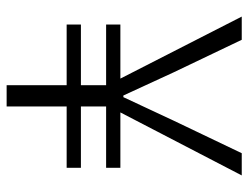

<svg xmlns="http://www.w3.org/2000/svg" viewBox="-105 -644 749 579"><g transform="rotate(90 269.5 -354.5)"><path d="M54 -181V-224H237V-300H54V-343H217L30 -709H100L198 -504Q233 -428 268 -352H273Q333 -481 344 -504L442 -709H509L319 -343H486V-300H301V-224H486V-181H301V0H237V-181Z"/></g></svg>

Font: 寒蝉端黑体 Light
Style: Regular
Weight: 300
Designer: ChillDuanSans {Warren2060}; 
Source Han Sans {Ryoko NISHIZUKA 西塚涼子 (kana, bopomofo & ideographs); Paul D. Hunt (Latin, G
Foundry: ChillType&Adobe
Version: Version 1.300;Glyphs 3.3 (3306)